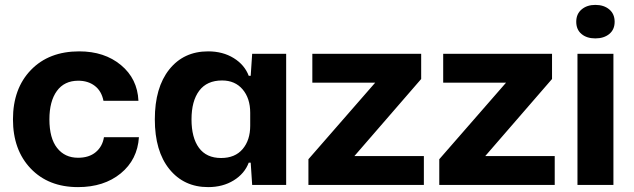

<svg xmlns="http://www.w3.org/2000/svg" viewBox="-20 -756 2591 785"><path d="M299 9Q178 9 105.5 -67Q33 -143 33 -268Q33 -394 106.5 -470Q180 -546 304 -546Q407 -546 474.5 -490Q542 -434 546 -344H403Q395 -384 367.5 -405Q340 -426 300 -426Q243 -426 212.5 -384Q182 -342 182 -268Q182 -191 213.5 -151Q245 -111 299 -111Q344 -111 371.5 -134Q399 -157 405 -195H548Q542 -103 473.5 -47Q405 9 299 9Z M831 9Q732 9 672.5 -64.5Q613 -138 613 -268Q613 -398 672 -472Q731 -546 831 -546Q891 -546 935.5 -518.5Q980 -491 997 -446H1005L1011 -536H1150V0H1011L1005 -91H997Q980 -46 935.5 -18.5Q891 9 831 9ZM884 -110Q941 -110 972 -146.5Q1003 -183 1003 -242V-295Q1003 -354 972 -390.5Q941 -427 888 -427Q826 -427 794.5 -385Q763 -343 763 -268Q763 -193 793.5 -151.5Q824 -110 884 -110Z M1241 0V-105L1514 -418H1257V-536H1702V-433L1429 -118H1713V0Z M1776 0V-105L2049 -418H1792V-536H2237V-433L1964 -118H2248V0Z M2341 0V-536H2488V0ZM2414 -736Q2449 -736 2471 -717.5Q2493 -699 2493 -667Q2493 -635 2471 -617Q2449 -599 2414 -599Q2379 -599 2357.5 -617Q2336 -635 2336 -667Q2336 -699 2358 -717.5Q2380 -736 2414 -736Z"/></svg>

Font: Mona Sans
Style: Bold
Weight: 700
Designer: Deni Anggara
Foundry: GitHub
Version: Version 2.000;Glyphs 3.2.3 (3260)